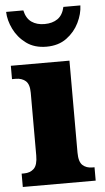

<svg xmlns="http://www.w3.org/2000/svg" viewBox="-55 -810 462 845"><g transform="rotate(-5 176.5 -387.0)"><path d="M11 0V-59H22Q49 -59 65.5 -75Q82 -91 82 -133V-410Q82 -448 65 -462.5Q48 -477 22 -477H5V-536H264V-130Q264 -89 280.5 -74Q297 -59 323 -59H333V0ZM169 -606Q116 -606 80 -632.5Q44 -659 25 -698Q6 -737 5 -774H81Q89 -738 112 -722Q135 -706 169 -706Q204 -706 227 -722Q250 -738 258 -774H333Q332 -737 313 -698Q294 -659 258 -632.5Q222 -606 169 -606Z"/></g></svg>

Font: Noto Serif SemiCondensed Black
Style: Regular
Weight: 900
Width: 4
Designer: Monotype Design Team
Foundry: Monotype Imaging Inc.
Version: Version 2.014; ttfautohint (v1.8.4.7-5d5b)